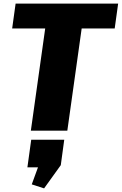

<svg xmlns="http://www.w3.org/2000/svg" viewBox="-20 -720 671 1058"><path d="M631 -700 612 -563H333L441 -641L351 0H150L240 -641L326 -563H47L66 -700ZM334 50 315 190 223 318 155 296 224 107 285 202H131L152 50Z"/></svg>

Font: Pathway Extreme 28pt ExtraBold
Style: Italic
Weight: 800
Italic angle: -8°
Designer: Eduardo Rodriguez Tunni
Foundry: Eduardo Rodriguez Tunni
Version: Version 1.001;gftools[0.9.26]